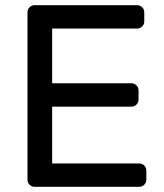

<svg xmlns="http://www.w3.org/2000/svg" viewBox="-20 -720 632 740"><path d="M181 -309H487Q498 -309 506 -317Q514 -325 514 -336V-372Q514 -383 506 -391Q498 -399 487 -399H181V-610H509Q520 -610 528 -618Q536 -626 536 -637V-673Q536 -684 528 -692Q520 -700 509 -700H113Q102 -700 94 -692Q86 -684 86 -673V-27Q86 -16 94 -8Q102 0 113 0H517Q528 0 536 -8Q544 -16 544 -27V-63Q544 -74 536 -82Q528 -90 517 -90H181Z"/></svg>

Font: Hezaedrus
Style: Regular
Weight: 400
Designer: Hubert & Fischer
Foundry: Hubert & Fischer
Version: Version 1.10;September 3, 2019;FontCreator 11.5.0.2425 64-bi